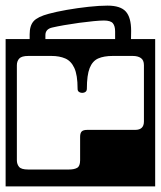

<svg xmlns="http://www.w3.org/2000/svg" viewBox="-40 -643 572 683"><path d="M426.5 -533Q426.5 -518.5 426 -504H512V20H-20V-504H65.5Q65.5 -512.5 65.5 -521Q65.5 -552 79.8 -567.8Q94 -583.5 133.5 -594Q159 -601 197.2 -607.8Q235.5 -614.5 274.8 -618.8Q314 -623 342.5 -623Q388.5 -623 407.5 -602Q426.5 -581 426.5 -533ZM121.5 -518V-504H369.5V-531Q369.5 -550.5 361.5 -560.2Q353.5 -570 329.5 -570Q317 -570 293.2 -567.8Q269.5 -565.5 241.8 -561.8Q214 -558 188.2 -553.5Q162.5 -549 145.5 -545Q121.5 -539.5 121.5 -518ZM61 -444Q37 -444 28.5 -434.8Q20 -425.5 20 -411V-73Q20 -59 27.8 -49.5Q35.5 -40 60 -40H205Q224 -40 234.5 -46Q245 -52 245 -73V-156Q245 -169.5 250.5 -175.2Q256 -181 271 -181H441Q472 -181 472 -211V-411Q472 -429 461.2 -436.5Q450.5 -444 432 -444H361Q329.5 -444 309.2 -435Q289 -426 279 -401Q269 -376 269 -327Q269 -317.5 260.5 -314.2Q252 -311 243.8 -314.5Q235.5 -318 236 -327.5Q236 -376 224.5 -401Q213 -426 192.2 -435Q171.5 -444 143 -444Z"/></svg>

Font: Honk Rounded
Style: Regular
Weight: 400
Designer: Noopur Datye & Yesha Goshar
Foundry: Ek Type
Version: Version 1.000